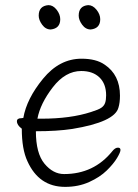

<svg xmlns="http://www.w3.org/2000/svg" viewBox="-20 -713 540 749"><path d="M234 16Q132 16 87 -84Q65 -131 65 -211Q46 -225 46 -240Q46 -252 64 -252L71 -253Q84 -328 148 -406Q212 -484 298 -484Q355 -484 388 -461Q448 -421 448 -340Q448 -312 442 -293Q427 -237 262 -210Q203 -201 120 -201Q120 -115 153.5 -74.5Q187 -34 230 -34Q346 -34 418 -123Q429 -137 440 -137Q450 -137 450 -128Q450 -119 436.5 -96.5Q423 -74 396.5 -48Q370 -22 328 -3Q286 16 234 16ZM126 -250H142Q255 -250 335 -276Q364 -285 375 -292.5Q386 -300 390 -311.5Q394 -323 394 -341Q394 -386 368 -411Q342 -436 297 -436Q235 -436 186 -372.5Q137 -309 126 -250ZM178 -598Q158 -598 144.5 -616.5Q131 -635 131 -652Q131 -690 169 -693Q187 -693 201 -675Q215 -657 215 -638Q215 -602 178 -598ZM334 -598Q314 -598 300.5 -616.5Q287 -635 287 -652Q287 -690 324 -693Q342 -693 356.5 -675Q371 -657 371 -638Q371 -602 334 -598Z"/></svg>

Font: LXGW WenKai Mono TC Light
Style: Regular
Weight: 300
Designer: LXGW / Fontworks Inc.
Foundry: LXGW / Fontworks Inc.
Version: Version 1.330